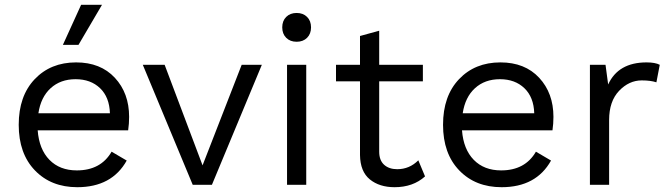

<svg xmlns="http://www.w3.org/2000/svg" viewBox="-20 -770 2793 800"><path d="M405 -750 307 -583H242L318 -750ZM518 -283Q518 -255 514 -227H137Q143 -148 186 -104Q229 -60 300 -60Q400 -60 445 -138L508 -101Q446 10 302 10Q193 10 125.5 -60Q58 -130 58 -250Q58 -370 124.5 -440Q191 -510 297 -510Q399 -510 458.5 -446Q518 -382 518 -283ZM140 -298H438Q436 -365 397 -402.5Q358 -440 295 -440Q232 -440 191 -402.5Q150 -365 140 -298Z M987 -500H1071L863 0H783L575 -500H666L824 -81Z M1259.5 -612.5Q1243 -596 1216 -596Q1189 -596 1172.5 -612.5Q1156 -629 1156 -656Q1156 -683 1172.5 -699.5Q1189 -716 1216 -716Q1243 -716 1259.5 -699.5Q1276 -683 1276 -656Q1276 -629 1259.5 -612.5ZM1256 -500V0H1176V-500Z M1723 -102 1751 -35Q1701 10 1624 10Q1561 10 1521 -22.5Q1481 -55 1480 -124V-431H1380V-500H1480V-620L1560 -642V-500H1742V-431H1560V-138Q1560 -102 1580.5 -83.5Q1601 -65 1635 -65Q1686 -65 1723 -102Z M2286 -283Q2286 -255 2282 -227H1905Q1911 -148 1954 -104Q1997 -60 2068 -60Q2168 -60 2213 -138L2276 -101Q2214 10 2070 10Q1961 10 1893.5 -60Q1826 -130 1826 -250Q1826 -370 1892.5 -440Q1959 -510 2065 -510Q2167 -510 2226.5 -446Q2286 -382 2286 -283ZM1908 -298H2206Q2204 -365 2165 -402.5Q2126 -440 2063 -440Q2000 -440 1959 -402.5Q1918 -365 1908 -298Z M2438 0V-500H2503L2514 -418Q2556 -510 2674 -510Q2710 -510 2729 -500L2715 -427Q2691 -435 2654 -435Q2601 -435 2559.5 -391.5Q2518 -348 2518 -270V0Z"/></svg>

Font: Elaine Sans
Style: Regular
Weight: 400
Designer: Wei Huang
Foundry: Wei Huang
Version: Version 2.001;December 24, 2019;FontCreator 12.0.0.2547 64-b